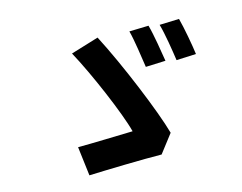

<svg xmlns="http://www.w3.org/2000/svg" viewBox="-51 -790 1058 838"><g transform="rotate(5 478.0 -371.0)"><path d="M570 -687 489 -655C515 -618 552 -547 574 -507L657 -541C637 -577 596 -651 570 -687ZM700 -728 618 -695C645 -658 683 -589 705 -548L787 -582C768 -619 726 -691 700 -728ZM676 -132 707 -230C646 -316 471 -508 353 -616L248 -537C339 -457 492 -294 541 -222C487 -201 368 -153 310 -132L370 -14C441 -43 598 -105 676 -132Z"/></g></svg>

Font: Kinto Sans
Style: Bold
Weight: 700
Designer: Authors: Ryoko NISHIZUKA  (kana & ideographs); Paul D. Hunt (Latin, Greek & Cyrillic); Wenlong ZHANG  (bopomofo); Sandol
Foundry: Adobe Systems Incorporated, ookami Inc.
Version: Version 0.001